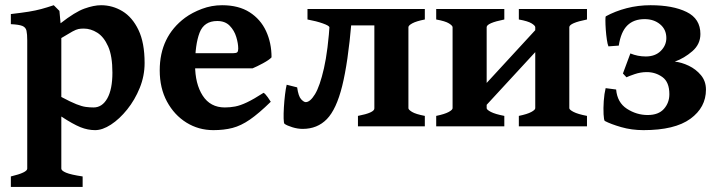

<svg xmlns="http://www.w3.org/2000/svg" viewBox="-20 -489 2789 743"><path d="M348.1 14.6Q319.8 14.6 291.3 3.2Q262.7 -8.3 217.3 -38.1V163.6Q217.3 171.4 235.6 179.2Q253.9 187 299.8 193.8V234.4H22V193.8Q85.4 178.7 85.4 163.6V-332.5Q85.4 -356.9 82.5 -370.1Q79.6 -383.3 66.4 -388.7Q53.2 -394 22 -395.5V-434.6Q64 -439.5 91.1 -443.8Q118.2 -448.2 139.9 -454.1Q161.6 -460 188 -468.8L210 -446.8L214.4 -398.9Q270.5 -442.9 306.9 -455.8Q343.3 -468.8 371.1 -468.8Q415.5 -468.8 453.9 -445.6Q492.2 -422.4 515.9 -373Q539.6 -323.7 539.6 -245.1Q539.6 -195.3 520.8 -148.9Q502 -102.5 472.2 -65.4Q442.4 -28.3 409.4 -6.8Q376.5 14.6 348.1 14.6ZM304.2 -378.4Q292.5 -378.4 283.7 -376.7Q274.9 -375 260.5 -367.2Q246.1 -359.4 217.3 -341.8V-113.8Q253.9 -94.2 275.6 -85.7Q297.4 -77.1 312.3 -75.2Q327.1 -73.2 342.3 -73.2Q375.5 -73.2 395.3 -108.4Q415 -143.6 415 -208Q415 -272.5 398.4 -309.6Q381.8 -346.7 356.4 -362.5Q331.1 -378.4 304.2 -378.4Z M1030.8 -267.1Q1022 -257.3 997.6 -244.1Q973.1 -231 957.5 -224.6H657.7L658.7 -283.2H883.3Q894.5 -283.2 898.2 -286.9Q901.9 -290.5 901.9 -300.8Q901.9 -320.8 894.3 -345.9Q886.7 -371.1 868.9 -389.4Q851.1 -407.7 820.8 -407.7Q769.5 -407.7 752.2 -362.1Q734.9 -316.4 734.9 -237.8Q734.9 -164.6 764.4 -118.9Q793.9 -73.2 850.1 -73.2Q870.6 -73.2 890.1 -76.9Q909.7 -80.6 935.5 -92.8Q961.4 -105 1000 -129.9Q1006.3 -126.5 1016.1 -112.8Q1025.9 -99.1 1027.8 -95.2Q981.9 -50.3 947.3 -26.4Q912.6 -2.4 879.6 6.1Q846.7 14.6 805.7 14.6Q748.5 14.6 701.4 -14.6Q654.3 -43.9 626.2 -95.9Q598.1 -147.9 598.1 -216.8Q598.1 -347.2 696.3 -420.4Q723.6 -440.4 761.2 -454.6Q798.8 -468.8 839.4 -468.8Q903.3 -468.8 945.8 -441.7Q988.3 -414.6 1009.5 -368.9Q1030.8 -323.2 1030.8 -267.1Z M1365.2 0V-40.5Q1428.7 -52.7 1428.7 -69.3V-390.6H1294.4V-378.9L1254.4 -383.8Q1253.9 -389.6 1229.2 -398.4Q1204.6 -407.2 1169.9 -413.6V-454.1H1624V-413.6Q1591.3 -407.2 1575.9 -398.9Q1560.5 -390.6 1560.5 -383.8V-70.3Q1560.5 -64.5 1574.5 -55.9Q1588.4 -47.4 1624 -40.5V0ZM1340.3 -404.8Q1326.7 -246.6 1304.2 -156.2Q1281.7 -65.9 1244.9 -28.1Q1208 9.8 1151.4 9.8Q1131.8 9.8 1111.3 3.4Q1090.8 -2.9 1081.1 -9.8Q1078.1 -12.2 1077.6 -30.3Q1077.1 -48.3 1078.6 -73.5Q1080.1 -98.6 1083 -122.8Q1085.9 -147 1089.4 -161.1L1129.9 -150.9Q1134.8 -116.2 1145.3 -105Q1155.8 -93.8 1163.1 -93.8Q1180.2 -93.8 1199 -124.5Q1217.8 -155.3 1233.6 -224.6Q1249.5 -293.9 1256.8 -409.7Z M1788.6 -2.4V-86.9L2078.6 -401.9V-316.9ZM1668 0V-40.5Q1701.2 -47.4 1716.3 -55.7Q1731.4 -64 1731.4 -70.3V-383.8Q1731.4 -389.6 1717.5 -398.4Q1703.6 -407.2 1668 -413.6V-454.1H1931.6V-413.6Q1863.3 -399.9 1863.3 -383.8V-70.3Q1863.3 -64.5 1879.6 -55.9Q1896 -47.4 1931.6 -40.5V0ZM1987.8 0V-40.5Q2021 -47.4 2036.1 -55.7Q2051.3 -64 2051.3 -70.3V-383.8Q2051.3 -389.6 2037.4 -398.4Q2023.4 -407.2 1987.8 -413.6V-454.1H2251.5V-413.6Q2183.1 -399.9 2183.1 -383.8V-70.3Q2183.1 -64.5 2199.5 -55.9Q2215.8 -47.4 2251.5 -40.5V0Z M2711.9 -142.1Q2711.9 -73.2 2651.6 -29.3Q2591.3 14.6 2470.2 14.6Q2424.3 14.6 2383.8 2.9Q2343.3 -8.8 2320.3 -21Q2316.9 -24.4 2315.7 -46.9Q2314.5 -69.3 2316.4 -97.9Q2318.4 -126.5 2323.7 -147.9L2364.3 -142.6Q2368.7 -92.3 2406 -68.1Q2443.4 -43.9 2486.3 -43.9Q2528.3 -43.9 2549.3 -67.6Q2570.3 -91.3 2570.3 -124.5Q2570.3 -171.4 2543.5 -190.7Q2516.6 -210 2482.9 -210Q2459 -210 2436 -202.1Q2413.1 -194.3 2404.3 -189.9L2390.6 -204.6L2419.4 -282.2Q2447.8 -270.5 2479 -270.5Q2515.6 -270.5 2537.1 -292Q2558.6 -313.5 2558.6 -341.8Q2558.6 -375 2534.4 -395Q2510.3 -415 2474.6 -415Q2432.6 -415 2407.7 -390.6Q2382.8 -366.2 2374.5 -312.5L2334.5 -309.6Q2331.1 -317.4 2328.4 -335.7Q2325.7 -354 2324.2 -374.5Q2322.8 -395 2322.8 -409.9Q2322.8 -424.8 2324.2 -425.8Q2360.8 -445.8 2405 -457.3Q2449.2 -468.8 2497.6 -468.8Q2584 -468.8 2637.2 -442.6Q2690.4 -416.5 2690.4 -357.4Q2690.4 -317.9 2659.2 -290.8Q2627.9 -263.7 2591.3 -250.5Q2617.2 -248 2645.3 -234.6Q2673.3 -221.2 2692.6 -198Q2711.9 -174.8 2711.9 -142.1Z"/></svg>

Font: Gentium Book Plus
Style: Bold
Weight: 700
Designer: Victor Gaultney, Annie Olsen, Iska Routamaa, Becca Hirsbrunner
Foundry: SIL International
Version: Version 6.101